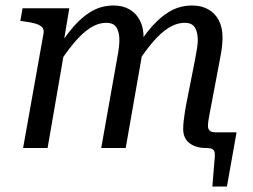

<svg xmlns="http://www.w3.org/2000/svg" viewBox="-20 -538 918 698"><path d="M64 0H153L216 -364L210 -377L232 -508H62L54 -462L68 -460Q93 -457 109.5 -452Q126 -447 133.5 -438.5Q141 -430 138 -415ZM348 0H437L494 -325Q496 -337 497.5 -348Q499 -359 500 -368.5Q501 -378 501.5 -386Q502 -394 502 -401Q502 -438 488.5 -464Q475 -490 450.5 -504Q426 -518 393 -518Q345 -518 305.5 -492.5Q266 -467 231 -421.5Q196 -376 159 -315L183 -290Q218 -345 248.5 -381.5Q279 -418 308 -436.5Q337 -455 367 -455Q393 -455 403.5 -438Q414 -421 414 -392Q414 -380 412 -363.5Q410 -347 405 -321ZM728 0Q745 0 752 4Q759 8 760.5 17Q762 26 760 43L752 140H805L840 -57H763Q749 -57 742.5 -63Q736 -69 736 -80Q736 -88 737.5 -98.5Q739 -109 742 -124.5Q745 -140 749 -161L780 -325Q785 -349 787 -368.5Q789 -388 789 -401Q789 -438 775.5 -464Q762 -490 737 -504Q712 -518 679 -518Q630 -518 590.5 -492.5Q551 -467 515.5 -421.5Q480 -376 443 -315L467 -290Q502 -345 532.5 -381.5Q563 -418 592.5 -436.5Q622 -455 652 -455Q678 -455 688.5 -438Q699 -421 699 -392Q699 -380 696.5 -363.5Q694 -347 689 -321L661 -179Q655 -150 652 -130Q649 -110 647.5 -96Q646 -82 646 -69Q646 -35 669 -17.5Q692 0 728 0Z"/></svg>

Font: Roboto Serif 20pt
Style: Italic
Weight: 400
Italic angle: -10°
Designer: Greg Gazdowicz
Foundry: Commercial Type
Version: Version 1.008